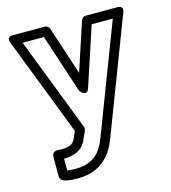

<svg xmlns="http://www.w3.org/2000/svg" viewBox="-116 -647 874 979"><g transform="rotate(-15 321.0 -157.5)"><path d="M131.7 123C195.1 122.4 236.1 98.5 254.2 50.4L271.5 11.1C274.2 4.9 273.9 -2.9 271.9 -8L80.5 -503H193.1L295.2 -192.2C295.2 -192.2 328.4 -148.5 342.8 -192.2L444.9 -503H556.6L337.5 70C311.7 137.5 272.3 188 174.9 188C158.1 188 142.4 186.7 131.7 184.7ZM174.9 238C296.9 238 354.3 165.5 384.1 88L616.3 -519.1C630.5 -556.3 592.9 -553 592.9 -553H426.8C417.2 -553 406.5 -546.4 403 -535.8L319 -280.1L235 -535.8C231.9 -544.9 222.3 -553 211.2 -553H44C4 -553 20.7 -519 20.7 -519L221.6 0.4L208.1 30.9C195.6 59.5 184.4 73 129.8 73C124.7 73 116 72 106.7 72C96 72 81.7 81.9 81.7 97V204C81.7 237.3 142.5 238 174.9 238Z"/></g></svg>

Font: Asimov
Style: WidOu
Weight: 500
Designer: Google
Version: Version 2.000980; 2014